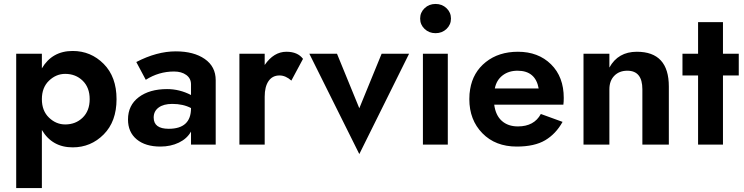

<svg xmlns="http://www.w3.org/2000/svg" viewBox="-20 -732 3764 972"><path d="M348 14Q244 14 192 -74V220H62V-460H192V-386Q244 -474 348 -474Q440 -474 505 -408.5Q570 -343 570 -230Q570 -117 505 -51.5Q440 14 348 14ZM310 -358Q264 -358 228 -323.5Q192 -289 192 -230Q192 -171 228 -136.5Q264 -102 310 -102Q363 -102 398.5 -136.5Q434 -171 434 -230Q434 -289 398.5 -323.5Q363 -358 310 -358Z M758 -137Q758 -80 834 -80Q947 -80 947 -184V-185Q907 -206 852 -206Q808 -206 783 -187.5Q758 -169 758 -137ZM718 -328 670 -418Q774 -472 870 -472Q961 -472 1016.5 -433.5Q1072 -395 1072 -326V0H947V-66Q927 -30 885.5 -10Q844 10 792 10Q716 10 672 -26.5Q628 -63 628 -127Q628 -199 682.5 -240Q737 -281 826 -281Q889 -281 947 -251V-305Q947 -335 923 -352.5Q899 -370 861 -370Q784 -370 718 -328Z M1455 -324Q1426 -350 1395 -350Q1359 -350 1339.5 -321.5Q1320 -293 1320 -243V0H1192V-460H1320V-403Q1366 -470 1430 -470Q1487 -470 1514 -434Z M1546 -460H1686L1799 -184L1912 -460H2051L1799 48Z M2129.5 -585.5Q2107 -607 2107 -638Q2107 -669 2129.5 -690.5Q2152 -712 2185 -712Q2218 -712 2240.5 -690.5Q2263 -669 2263 -638Q2263 -607 2240.5 -585.5Q2218 -564 2185 -564Q2152 -564 2129.5 -585.5ZM2121 -460H2247V0H2121Z M2707 -284Q2691 -374 2600 -374Q2555 -374 2524 -350Q2493 -326 2485 -284ZM2482 -202Q2489 -148 2520.5 -120Q2552 -92 2602 -92Q2684 -92 2718 -155L2828 -115Q2794 -54 2740 -22Q2686 10 2596 10Q2488 10 2422 -57.5Q2356 -125 2356 -230Q2356 -259 2360 -280Q2374 -366 2439.5 -418Q2505 -470 2602 -470Q2705 -470 2769.5 -406.5Q2834 -343 2834 -236Q2834 -216 2832 -202Z M3232 -280Q3232 -374 3156 -374Q3115 -374 3090 -348.5Q3065 -323 3065 -280V0H2934V-460H3065V-390Q3109 -470 3204 -470Q3366 -470 3366 -294V0H3232Z M3514 -620H3640V-460H3720V-350H3640V0H3514V-350H3435V-460H3514Z"/></svg>

Font: Renner*
Style: Semi
Weight: 600
Version: Version 003.000 ; ttfautohint (v0.97) -l 8 -r 50 -G 200 -x 1